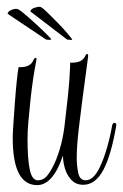

<svg xmlns="http://www.w3.org/2000/svg" viewBox="-20 -536 358 558"><path d="M88 2Q17 2 17 -135Q17 -148 19 -177.5Q21 -207 23.5 -241Q26 -275 29 -303Q32 -331 34 -341Q68 -339 77 -361Q80 -368 84 -368Q86 -368 86 -365Q86 -361 85 -357Q81 -338 76.5 -308Q72 -278 68.5 -245Q65 -212 62.5 -182.5Q60 -153 60 -133Q60 -74 66.5 -43Q73 -12 90 -12Q104 -12 114 -22Q124 -32 137 -58Q162 -112 169 -183Q179 -266 181.5 -303.5Q184 -341 184 -354Q219 -352 228 -374Q230 -379 233 -379Q237 -379 236 -371Q226 -296 219.5 -247Q213 -198 209.5 -167Q206 -136 204.5 -115.5Q203 -95 203 -77Q203 -54 207.5 -33Q212 -12 229 -12Q252 -12 270 -50Q282 -75 291.5 -108.5Q301 -142 306 -172Q308 -179 313 -179Q318 -179 318 -172Q303 -84 280 -41.5Q257 1 222 1Q201 1 188 -12.5Q175 -26 169 -45.5Q163 -65 163 -84Q134 2 88 2ZM175 -421 68 -503Q70 -510 80.5 -513.5Q91 -517 97 -516Q102 -515 116.5 -501Q131 -487 148.5 -469Q166 -451 178 -436.5Q190 -422 190 -421Q190 -419 175 -421ZM114 -421 2 -496Q3 -503 13 -507Q23 -511 29 -510Q34 -510 49.5 -497Q65 -484 83.5 -467Q102 -450 115.5 -436.5Q129 -423 129 -422Q129 -419 114 -421Z"/></svg>

Font: Updock
Style: Regular
Weight: 400
Designer: Robert E. Leuschke
Foundry: Robert E. Leuschke
Version: Version 1.010; ttfautohint (v1.8.4.7-5d5b)